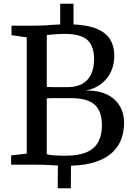

<svg xmlns="http://www.w3.org/2000/svg" viewBox="-20 -880 710 1026"><path d="M288.3 126 289.3 4.6Q273 3.6 256.4 2.6Q239.8 1.7 219.9 0.9Q200.1 0 173.7 0H39.5V-49.6L122.9 -59.2V-680.4L41.5 -692.2V-743H176Q200.1 -743 221.2 -744.3Q242.3 -745.6 262.3 -747.3Q282.2 -749 301.7 -749.5V-860H372.8V-749.6Q454 -745.5 501.7 -724.2Q549.5 -702.9 570.1 -666.9Q590.8 -630.9 590.8 -582.1Q590.8 -535.3 572.6 -496.3Q554.4 -457.4 520.1 -431.2Q485.8 -404.9 437.9 -396.3Q502 -397.7 547.9 -376.7Q593.9 -355.7 618.4 -316.2Q643 -276.6 643 -222.9Q643 -179.1 629 -139.2Q615.1 -99.3 582.8 -67.7Q550.5 -36 495.9 -16.6Q441.2 2.9 359.4 5.6L358.4 126ZM333.2 -48.1Q403.2 -48.1 445.2 -67.6Q487.3 -87.2 506 -123.3Q524.7 -159.5 524.7 -209.3Q524.7 -286.6 485.3 -321.2Q445.9 -355.7 358 -355.7Q345.2 -355.7 327.6 -355.6Q310 -355.5 291.1 -355.6Q272.2 -355.7 256.2 -355.5Q240.2 -355.2 230 -354.4V-56.1Q241.4 -52.3 259.5 -50.6Q277.6 -48.8 297.4 -48.4Q317.2 -48.1 333.2 -48.1ZM340.9 -414.3Q387.8 -414.3 419.3 -431.9Q450.8 -449.4 466.8 -482.9Q482.8 -516.3 482.8 -563.7Q482.8 -631.6 448.1 -665.3Q413.5 -698.9 323.9 -698.9Q304.3 -698.9 286.2 -697.7Q268.1 -696.4 253.5 -695Q239 -693.5 230 -693.2V-415.6Q240.2 -415.1 255.2 -414.6Q270.1 -414.1 286.2 -414.2Q302.3 -414.3 316.9 -414.3Q331.5 -414.3 340.9 -414.3Z"/></svg>

Font: Merriweather Light
Style: Regular
Weight: 300
Designer: Eben Sorkin
Foundry: Eben Sorkin
Version: Version 2.100